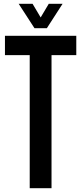

<svg xmlns="http://www.w3.org/2000/svg" viewBox="-20 -988 426 1008"><path d="M136 0V-698.5H6V-800H380.5V-698.5H250.5V0ZM161 -840 78 -968H151L193.5 -896.5L236 -968H308.5L226 -840Z"/></svg>

Font: Big Shoulders Text Thin
Style: Bold
Weight: 700
Version: Version 2.002